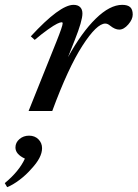

<svg xmlns="http://www.w3.org/2000/svg" viewBox="-91 -458 568 792"><path d="M26.9 0 142.1 -287.1Q167.5 -350.6 167.5 -361.8Q167.5 -366.2 163.1 -366.2Q157.2 -366.2 144.5 -360.1Q131.8 -354 106.9 -336.4Q82 -318.8 52.2 -293.5L36.1 -308.1Q155.8 -438 212.4 -438Q230 -438 239.5 -428.7Q249 -419.4 249 -402.3Q249 -372.1 217.3 -292.5L189.5 -222.2Q246.1 -324.7 304.2 -381.3Q362.3 -438 413.1 -438Q435.5 -438 446 -428.5Q456.5 -418.9 456.5 -397.9Q456.5 -378.4 438.2 -357.2Q419.9 -335.9 400.9 -335.9Q383.3 -335.9 363.3 -352.1Q353 -360.8 343.3 -360.8Q308.1 -360.8 249.3 -269.8Q190.4 -178.7 124.5 0ZM-61.5 314 -71.3 297.4Q-12.2 248.5 11.7 196.3Q-27.3 178.2 -27.3 150.4Q-27.3 129.9 -10.7 115.7Q5.9 101.6 28.8 101.6Q52.7 101.6 67.6 116.7Q82.5 131.8 82.5 153.3Q82.5 191.9 38.1 238.8Q17.1 263.2 -10.7 284.2Q-38.6 305.2 -61.5 314Z"/></svg>

Font: Elstob 14pt SemiBold
Style: Italic
Weight: 600
Italic angle: -20°
Designer: Peter S. Baker
Version: Version 1.015